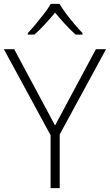

<svg xmlns="http://www.w3.org/2000/svg" viewBox="-20 -967 565 987"><path d="M263 -322 473 -714H525L287 -276V0H240V-272L0 -714H53ZM286 -947Q298 -926 318.5 -898.5Q339 -871 362 -844Q385 -817 404 -797V-789H369Q342 -813 314 -843.5Q286 -874 263 -902Q240 -874 212 -843.5Q184 -813 157 -789H123V-797Q142 -817 164.5 -844Q187 -871 208 -898.5Q229 -926 241 -947Z"/></svg>

Font: Noto Kufi Arabic ExtraLight
Style: Regular
Weight: 200
Designer: Monotype Design Team, David Williams, Khaled Hosny
Foundry: Google LLC
Version: Version 2.109; ttfautohint (v1.8.4.7-5d5b)